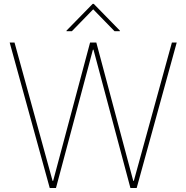

<svg xmlns="http://www.w3.org/2000/svg" viewBox="-20 -940 932 960"><path d="M228.7 0 28.4 -727.3H52.6L242.9 -35.5H245.7L430.4 -727.3H461.6L646.3 -35.5H649.1L839.5 -727.3H863.6L663.4 0H632.1L447.4 -691.8H444.6L259.9 0ZM339.5 -784.1 446 -893.5 552.6 -784.1H579.5V-786.9L448.9 -920.5H443.2L312.5 -786.9V-784.1Z"/></svg>

Font: Inter UI Thin
Style: Regular
Weight: 100
Designer: Rasmus Andersson
Foundry: rsms
Version: 3.2;8d6f07862